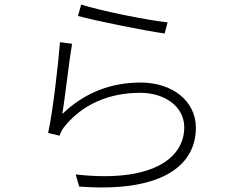

<svg xmlns="http://www.w3.org/2000/svg" viewBox="-20 -792 1040 842"><path d="M336 -772 322 -722C398 -701 611 -658 702 -645L715 -694C626 -703 416 -746 336 -772ZM296 -600 243 -607C236 -514 211 -296 191 -209L241 -197C246 -210 253 -227 267 -242C341 -331 453 -385 595 -385C706 -385 788 -322 788 -234C788 -92 636 10 312 -27L327 26C673 53 839 -56 839 -232C839 -348 737 -430 597 -430C468 -430 352 -387 253 -292C265 -360 283 -525 296 -600Z"/></svg>

Font: Noto Sans TC Light
Style: Regular
Weight: 300
Designer: Ryoko NISHIZUKA 西塚涼子 (kana, bopomofo & ideographs); Paul D. Hunt (Latin, Greek & Cyrillic); Sandoll Communications 산돌커뮤니
Foundry: Adobe
Version: Version 2.004;hotconv 1.0.118;makeotfexe 2.5.65603